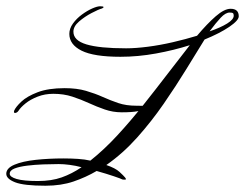

<svg xmlns="http://www.w3.org/2000/svg" viewBox="-70 -587 781 612"><path d="M249 -567Q260 -567 260 -564.5Q260 -562 255 -560Q244 -557 222 -545.5Q200 -534 182 -518.5Q164 -503 164 -486Q164 -458 205.5 -445.5Q247 -433 332 -433Q362 -433 401 -438Q440 -443 481 -452.5Q522 -462 558 -473Q590 -511 617.5 -535Q645 -559 665 -559Q691 -559 691 -535Q691 -522 661 -501.5Q631 -481 582 -461Q556 -419 523.5 -366Q491 -313 452 -256.5Q413 -200 367.5 -149Q322 -98 269 -61Q298 -51 311 -39Q324 -27 328 -22Q334 -15 329.5 -14.5Q325 -14 320 -15Q317 -17 293.5 -25Q270 -33 238 -42Q204 -22 164.5 -8.5Q125 5 75 5Q6 5 -22 -6Q-50 -17 -50 -33Q-50 -51 -24 -62Q2 -73 44 -77.5Q86 -82 132 -82Q157 -82 179 -80.5Q201 -79 218 -75Q262 -110 304 -155.5Q346 -201 386.5 -252Q427 -303 464.5 -352Q502 -401 535 -443Q485 -427 427.5 -416.5Q370 -406 314 -406Q229 -406 190 -425.5Q151 -445 151 -479Q151 -496 162.5 -512Q174 -528 191 -540.5Q208 -553 224 -560Q240 -567 249 -567ZM598 -487Q633 -499 654 -512Q675 -525 675 -537Q675 -543 672.5 -545Q670 -547 662 -547Q649 -547 633.5 -530.5Q618 -514 598 -487ZM51 -10Q94 -10 126.5 -21.5Q159 -33 190 -54Q171 -59 152 -61.5Q133 -64 117 -64Q95 -64 68 -63Q41 -62 16.5 -59Q-8 -56 -23.5 -50Q-39 -44 -39 -33Q-39 -23 -17 -16.5Q5 -10 51 -10ZM136 -306Q175 -306 204 -297.5Q233 -289 257.5 -278Q282 -267 307 -258.5Q332 -250 365 -250Q386 -250 395.5 -249Q405 -248 404.5 -245.5Q404 -243 396 -240Q386 -236 368.5 -232.5Q351 -229 318 -229Q290 -229 264 -238Q238 -247 213 -258.5Q188 -270 160.5 -279Q133 -288 100 -288Q73 -288 50 -279Q27 -270 11.5 -257.5Q-4 -245 -11 -234Q-15 -228 -21 -227Q-27 -226 -25 -234Q-20 -246 -2 -263Q16 -280 50 -293Q84 -306 136 -306Z"/></svg>

Font: Kapakana
Style: Regular
Weight: 400
Designer: Kousuke Nagai
Version: Version 1.002